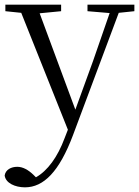

<svg xmlns="http://www.w3.org/2000/svg" viewBox="-31 -532 597 823"><path d="M344 -484 439 -476 368 -271 292 -62 139 -475 231 -484V-512H-8V-484L60 -477L260 24L246 60C216 141 173 200 123 228L112 217C90 196 67 183 43 183C17 183 -7 195 -11 220C-7 253 34 271 76 271C156 271 223 204 282 47L478 -477L545 -484V-512H344Z"/></svg>

Font: Noto Serif KR Light
Style: Regular
Weight: 300
Designer: Ryoko NISHIZUKA 西塚涼子 (kana & ideographs); Frank Grießhammer (Latin, Greek & Cyrillic); Wenlong ZHANG 张文龙 (bopomofo); San
Foundry: Adobe
Version: Version 2.001;hotconv 1.1.0;makeotfexe 2.6.0